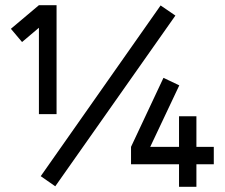

<svg xmlns="http://www.w3.org/2000/svg" viewBox="-20 -720 867 740"><path d="M610 -420 485 -154V-87H670V0H737V-87H804V-154H737V-272H670V-154H559L671 -391ZM599 -699 137 -41 193 -2 656 -660ZM130 -700 22 -609 65 -558 130 -613V-280H198V-700Z"/></svg>

Font: Unageo
Style: Regular
Weight: 400
Designer: Richard Sepsi
Foundry: Richard Sepsi
Version: Version 2.000